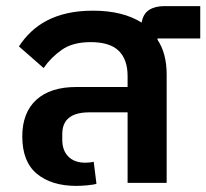

<svg xmlns="http://www.w3.org/2000/svg" viewBox="-20 -599 676 629"><path d="M230 10Q149 10 101 -29.5Q53 -69 53 -152Q53 -230 99 -272Q145 -314 230 -314H398V-350Q398 -404 369 -432.5Q340 -461 277 -461Q218 -461 182 -435.5Q146 -410 123 -376L42 -447Q59 -473 81.5 -494.5Q104 -516 133.5 -531.5Q163 -547 200.5 -555.5Q238 -564 285 -564Q382 -564 444 -525Q449 -554 468.5 -566.5Q488 -579 519 -579H636V-473H496V-469Q526 -424 526 -355V0H398V-231H273Q184 -231 184 -160V-141Q184 -106 204 -86Q224 -66 259 -66Q275 -66 287 -69L296 3Q288 6 267 8Q246 10 230 10Z"/></svg>

Font: IBM Plex Sans Thai SmBld
Style: Regular
Weight: 600
Designer: Mike Abbink, Paul van der Laan, Pieter van Rosmalen, Ben Mitchell, Mark Frömberg
Foundry: Bold Monday
Version: Version 1.2